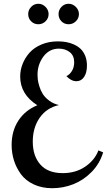

<svg xmlns="http://www.w3.org/2000/svg" viewBox="-20 -969 561 1007"><path d="M496.1 -180.2 521 -169.9Q503.4 -111.3 461.2 -67.9Q418.9 -24.4 365.5 -3.2Q312 18.1 253.9 18.1Q199.2 18.1 156.7 -2Q114.3 -22 89.8 -55.4Q65.4 -88.9 53.2 -127.7Q41 -166.5 41 -209Q41 -282.2 76.4 -336.4Q111.8 -390.6 175.8 -417Q85.9 -474.1 85.9 -567.9Q85.9 -601.6 98.6 -633.8Q111.3 -666 135 -692.6Q158.7 -719.2 197.3 -735.6Q235.8 -752 283.2 -752Q306.6 -752 327.4 -748.3Q348.1 -744.6 368.4 -735.4Q388.7 -726.1 403.3 -712.2Q418 -698.2 427 -675.8Q436 -653.3 436 -625Q436 -587.4 420.9 -565.2Q405.8 -543 380.9 -543Q353.5 -543 328.1 -569.8Q344.2 -576.2 356.7 -595.9Q369.1 -615.7 369.1 -642.1Q369.1 -677.7 345.5 -695.8Q321.8 -713.9 289.1 -713.9Q238.3 -713.9 207.5 -672.1Q176.8 -630.4 176.8 -577.1Q176.8 -565.4 178.2 -552Q179.7 -538.6 186.3 -516.6Q192.9 -494.6 204.1 -476.6Q215.3 -458.5 237.3 -441.7Q259.3 -424.8 289.1 -418Q224.1 -403.3 188 -351.3Q151.9 -299.3 151.9 -226.1Q151.9 -150.9 191.7 -106Q231.4 -61 309.1 -61Q377.4 -61 427.2 -95.2Q477.1 -129.4 496.1 -180.2ZM127.9 -895Q127.9 -917 143.6 -933.1Q159.2 -949.2 181.2 -949.2Q202.6 -949.2 218.8 -932.9Q234.9 -916.5 234.9 -895Q234.9 -873 219 -857.4Q203.1 -841.8 181.2 -841.8Q158.7 -841.8 143.3 -857.2Q127.9 -872.6 127.9 -895ZM287.1 -895Q287.1 -917 302.5 -933.1Q317.9 -949.2 339.8 -949.2Q361.3 -949.2 377.7 -932.9Q394 -916.5 394 -895Q394 -873 377.9 -857.4Q361.8 -841.8 339.8 -841.8Q317.4 -841.8 302.2 -857.2Q287.1 -872.6 287.1 -895Z"/></svg>

Font: Lobster Two
Style: Regular
Weight: 400
Designer: Pablo Impallari
Foundry: Pablo Impallari. www.impallari.com
Version: Version 1.006